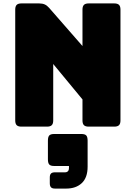

<svg xmlns="http://www.w3.org/2000/svg" viewBox="-20 -740 793 1122"><path d="M255 0H105Q86 0 77.5 -8.5Q69 -17 69 -36V-684Q69 -703 77.5 -711.5Q86 -720 105 -720H209Q228 -720 241.5 -714Q255 -708 268 -693L462 -471V-684Q462 -703 470.5 -711.5Q479 -720 498 -720H648Q667 -720 675.5 -711.5Q684 -703 684 -684V-36Q684 -17 675.5 -8.5Q667 0 648 0H498Q479 0 470.5 -8.5Q462 -17 462 -36V-159L291 -366V-36Q291 -17 282.5 -8.5Q274 0 255 0ZM367 362H301Q285 362 278 354.5Q271 347 271 331V297Q271 281 278 274Q285 267 301 267H360Q371 267 377 260.5Q383 254 383 243V230H297Q276 230 268 221.5Q260 213 260 191V82Q260 60 268 51.5Q276 43 297 43H455Q476 43 484 51.5Q492 60 492 82V234Q492 298 458 330Q424 362 367 362Z"/></svg>

Font: Bungee
Style: Regular
Weight: 400
Designer: David Jonathan Ross
Foundry: David Jonathan Ross
Version: Version 1.000;PS 1.0;hotconv 1.0.72;makeotf.lib2.5.5900